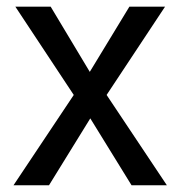

<svg xmlns="http://www.w3.org/2000/svg" viewBox="-20 -548 536 568"><path d="M245.6 -335.4 129.9 -528.3H25.4L198.2 -267.1L20 0H125L247.1 -197.8L369.1 0H473.6L295.4 -267.1L468.3 -528.3H362.8Z"/></svg>

Font: Dirooz FD
Style: FD
Weight: 400
Foundry: DejaVu fonts team - Redesigned by Saber Rastikerdar
Version: Version 0.2.1